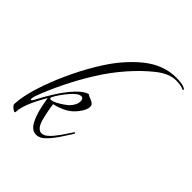

<svg xmlns="http://www.w3.org/2000/svg" viewBox="-183 -786 916 916"><g transform="rotate(45 275.0 -328.0)"><path d="M203 5Q173 5 154 -32Q143 -53 136 -77.5Q129 -102 125 -124Q121 -146 119 -158Q58 -54 58 -3Q58 1 54 1Q51 1 45 -3Q38 -7 32 -13.5Q26 -20 26 -26Q29 -81 50.5 -149Q72 -217 104 -287.5Q136 -358 172 -418.5Q208 -479 241 -519Q306 -596 363.5 -628.5Q421 -661 483 -661Q498 -661 516 -659Q534 -657 547 -649Q552 -645 549 -643Q546 -641 544 -642Q534 -647 520.5 -649Q507 -651 493 -651Q447 -651 396.5 -611.5Q346 -572 294 -513Q244 -456 202 -388.5Q160 -321 127 -253.5Q94 -186 72 -127Q66 -112 66 -102Q66 -95 69 -95Q74 -95 84 -115Q91 -129 102.5 -149Q114 -169 124 -185Q155 -235 186.5 -269Q218 -303 244 -310Q252 -304 262.5 -300.5Q273 -297 282 -291Q292 -285 292 -272Q292 -249 267 -218Q245 -190 214.5 -175.5Q184 -161 158 -156Q160 -138 165.5 -109.5Q171 -81 178 -58Q186 -36 196 -27Q206 -18 216 -18Q230 -18 243.5 -28.5Q257 -39 268 -53Q278 -65 287 -77.5Q296 -90 303 -101L323 -131Q325 -134 327 -134Q333 -134 328 -125Q317 -108 296.5 -76.5Q276 -45 254 -22Q230 5 203 5ZM135 -163Q146 -163 163 -171.5Q180 -180 195.5 -191Q211 -202 216 -207Q227 -218 234 -231Q241 -244 241 -257Q241 -259 241 -262Q241 -265 240 -267Q237 -278 226 -278Q213 -278 196 -262.5Q179 -247 163 -226Q147 -205 138 -190Q135 -184 131.5 -178.5Q128 -173 128 -168Q128 -163 135 -163Z"/></g></svg>

Font: The Nautigal
Style: Regular
Weight: 400
Designer: Robert E. Leuschke
Foundry: Robert E. Leuschke
Version: Version 1.100; ttfautohint (v1.8.3)